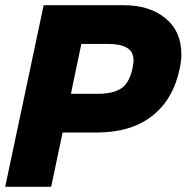

<svg xmlns="http://www.w3.org/2000/svg" viewBox="-25 -719 718 739"><path d="M143 -699H451Q550 -699 611.5 -649Q673 -599 673 -510Q673 -485 667 -456Q642 -336 560.5 -272.5Q479 -209 347 -209H216L172 0H-5ZM351 -358Q411 -358 442 -379Q473 -400 485 -456Q489 -478 489 -485Q489 -521 463 -535.5Q437 -550 391 -550H288L248 -358Z"/></svg>

Font: Prompt Bold
Style: Bold Italic
Weight: 700
Italic angle: -12°
Designer: Katatrad Team
Foundry: CadsonDemak
Version: Version 1.000